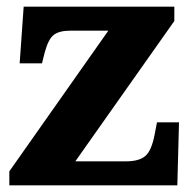

<svg xmlns="http://www.w3.org/2000/svg" viewBox="-20 -556 576 576"><path d="M8 0V-42L305 -464H191Q158 -464 141.5 -451.5Q125 -439 114 -398L106 -366H39L51 -536H503V-493L206 -72H358Q398 -72 416.5 -88.5Q435 -105 444 -153L451 -189H517L512 0Z"/></svg>

Font: Noto Serif Hebrew ExtraBold
Style: Regular
Weight: 800
Version: Version 2.003